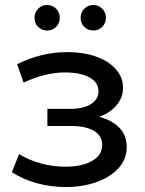

<svg xmlns="http://www.w3.org/2000/svg" viewBox="-20 -747 584 774"><path d="M462 -231C442.7 -251.7 415.3 -266.7 380 -276C409.3 -286.7 432.7 -302.3 450 -323C467.3 -343.7 476 -367 476 -393C476 -421 466.3 -446 447 -468C427.7 -490 401 -507 367 -519C333 -531 294.7 -537 252 -537C181.3 -537 113.7 -520.7 49 -488L75 -414C133.7 -441.3 189.3 -455 242 -455C283.3 -455 316.2 -448.3 340.5 -435C364.8 -421.7 377 -403 377 -379C377 -357 366.7 -339.7 346 -327C325.3 -314.3 297 -308 261 -308H171V-239H268C307.3 -239 337.8 -232.3 359.5 -219C381.2 -205.7 392 -186.7 392 -162C392 -135.3 378.5 -114.2 351.5 -98.5C324.5 -82.8 288.3 -75 243 -75C209.7 -75 176.7 -79.5 144 -88.5C111.3 -97.5 82.3 -110 57 -126L28 -53C57.3 -33.7 90.8 -18.8 128.5 -8.5C166.2 1.8 204.7 7 244 7C290.7 7 332.8 0.2 370.5 -13.5C408.2 -27.2 437.7 -46.2 459 -70.5C480.3 -94.8 491 -122.7 491 -154C491 -184.7 481.3 -210.3 462 -231ZM134 -638.5C144 -628.8 156 -624 170 -624C184 -624 196 -628.8 206 -638.5C216 -648.2 221 -660.3 221 -675C221 -689.7 216 -702 206 -712C196 -722 184 -727 170 -727C156 -727 144 -722 134 -712C124 -702 119 -689.7 119 -675C119 -660.3 124 -648.2 134 -638.5ZM320 -638.5C330 -628.8 342 -624 356 -624C370 -624 382 -628.8 392 -638.5C402 -648.2 407 -660.3 407 -675C407 -689.7 402 -702 392 -712C382 -722 370 -727 356 -727C342 -727 330 -722 320 -712C310 -702 305 -689.7 305 -675C305 -660.3 310 -648.2 320 -638.5Z"/></svg>

Font: ICO Headline
Style: Regular
Weight: 500
Designer: Julieta Ulanovsky
Foundry: Julieta Ulanovsky
Version: Version 7.200